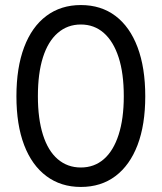

<svg xmlns="http://www.w3.org/2000/svg" viewBox="-20 -730 640 760"><path d="M300 10Q221 10 163.5 -33Q106 -76 75.5 -156Q45 -236 45 -349Q45 -462 75.5 -543Q106 -624 163.5 -667Q221 -710 300 -710Q380 -710 437 -667Q494 -624 524.5 -543Q555 -462 555 -349Q555 -236 524.5 -156Q494 -76 437 -33Q380 10 300 10ZM300 -67Q353 -67 391 -100Q429 -133 449.5 -196.5Q470 -260 470 -349Q470 -440 449.5 -503Q429 -566 391 -599.5Q353 -633 300 -633Q247 -633 208.5 -599.5Q170 -566 150 -503Q130 -440 130 -349Q130 -260 150 -196.5Q170 -133 208.5 -100Q247 -67 300 -67Z"/></svg>

Font: SUSE Thin
Style: Regular
Weight: 400
Version: Version 1.000